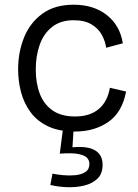

<svg xmlns="http://www.w3.org/2000/svg" viewBox="-20 -547 585 816"><path d="M299 12Q231 12 184.5 -10Q138 -32 110 -70Q82 -108 69.5 -155Q57 -202 57 -252Q57 -326 82.5 -388.5Q108 -451 160.5 -489Q213 -527 293 -527Q378 -527 434 -483Q490 -439 502 -363L431 -344Q428 -370 413.5 -397.5Q399 -425 369.5 -443Q340 -461 293 -461Q238 -461 202 -433Q166 -405 149 -357.5Q132 -310 132 -252Q132 -194 149 -149Q166 -104 203 -78Q240 -52 299 -52Q362 -52 399.5 -83.5Q437 -115 447 -174L516 -158Q499 -69 440 -28.5Q381 12 299 12ZM194 239 203 191Q222 195 248.5 197.5Q275 200 300.5 197.5Q326 195 343 184Q360 173 360 149Q360 136 351 125Q342 114 315.5 108Q289 102 234 106L248 -2H293L288 79Q352 73 384 92Q416 111 416 153Q416 192 393.5 213Q371 234 336.5 242Q302 250 264 248.5Q226 247 194 239Z"/></svg>

Font: Bricolage Grotesque 12pt Light
Style: Regular
Weight: 300
Designer: Mathieu Triay
Foundry: Atelier Triay
Version: Version 1.001; ttfautohint (v1.8.4.7-5d5b);gftools[0.9.33.de